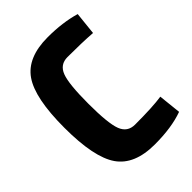

<svg xmlns="http://www.w3.org/2000/svg" viewBox="-210 -797 904 904"><g transform="rotate(-45 242.5 -345.0)"><path d="M277 -702Q376 -702 454 -679L442 -565Q373 -570 277 -570Q227 -570 209 -523Q191 -476 191 -345Q191 -214 209 -167Q227 -120 277 -120Q396 -120 454 -129L466 -16Q389 12 277 12Q142 12 86.5 -68Q31 -148 31 -345Q31 -542 86.5 -622Q142 -702 277 -702Z"/></g></svg>

Font: exo2condensed_b
Style: Bold
Weight: 700
Width: 3
Designer: Natanael Gama
Version: Version 1.001;PS 001.001;hotconv 1.0.70;makeotf.lib2.5.58329